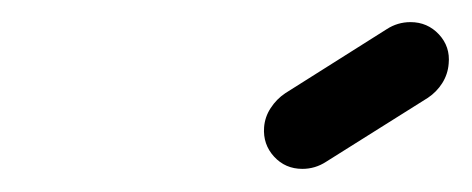

<svg xmlns="http://www.w3.org/2000/svg" viewBox="-20 -716 420 171"><path d="M249.3 -565.6Q234.1 -565.6 224.1 -576.5Q214.1 -587.4 215.2 -602.6Q215.9 -611.9 221.1 -619.8Q226.3 -627.8 234.1 -633L324.4 -690Q334.1 -696.3 345.6 -696.3Q360.7 -696.3 370.9 -685.4Q381.1 -674.4 379.6 -659.3Q378.9 -650 373.9 -642Q368.9 -634.1 361.1 -628.9L270.4 -571.9Q260.7 -565.6 249.3 -565.6Z"/></svg>

Font: 26F Galaxy Sans Oblique
Style: Regular
Weight: 400
Italic angle: -5°
Designer: C₂₉H₂₅N₃O₅
Version: Version 1.200;FEAKit 1.0